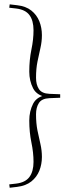

<svg xmlns="http://www.w3.org/2000/svg" viewBox="-20 -729 318 882"><path d="M256.5 -296V-280L207 -278Q172 -276.5 158.8 -256Q145.5 -235.5 145.5 -203.5Q145.5 -162.5 152.2 -129.2Q159 -96 165.8 -67Q172.5 -38 172.5 -8Q172.5 25.5 160.8 55Q149 84.5 124 104.5Q99 124.5 58.5 129.5L24.5 133.5L22.5 118L53.5 114.5Q96.5 109.5 115.2 84Q134 58.5 134 14.5Q134 -28 124.2 -74.8Q114.5 -121.5 114.5 -175.5Q114.5 -218 132.2 -252.8Q150 -287.5 200.5 -294V-281.5Q150 -288.5 132.2 -323Q114.5 -357.5 114.5 -400Q114.5 -454 124.2 -500.8Q134 -547.5 134 -590Q134 -634.5 115.2 -659.8Q96.5 -685 53.5 -690L22.5 -693.5L24.5 -709L58.5 -705Q99 -700.5 124 -680.5Q149 -660.5 160.8 -631Q172.5 -601.5 172.5 -567.5Q172.5 -538 165.8 -508.8Q159 -479.5 152.2 -446.2Q145.5 -413 145.5 -372Q145.5 -340 158.8 -319.8Q172 -299.5 207 -298Z"/></svg>

Font: Newsreader 24pt ExtraLight
Style: Regular
Weight: 250
Designer: Hugues Gentile
Foundry: Production Type
Version: Version 1.003